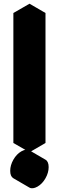

<svg xmlns="http://www.w3.org/2000/svg" viewBox="-20 -955 317 1034"><path d="M225 -885V-185L139 -135V-835ZM182 50Q155 65 138 55Q121 45 121 15Q121 -15 138 -45Q155 -75 182 -90Q208 -105 225 -95Q242 -85 242 -55Q242 -25 225 5Q208 35 182 50ZM225 -885 139 -835 52 -885 139 -935ZM225 -95Q208 -105 182 -90Q155 -75 138 -45Q121 -15 121 15Q121 45 138 55L52 5Q35 -5 35 -35Q35 -65 52 -95Q69 -125 95 -140Q122 -155 139 -145ZM139 -835V-135L52 -185V-885Z"/></svg>

Font: Nabla
Style: Regular
Weight: 400
Designer: Arthur Reinders Folmer
Foundry: Typearture
Version: Version 1.002